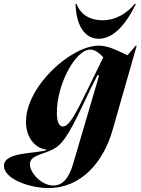

<svg xmlns="http://www.w3.org/2000/svg" viewBox="-124 -752 715 976"><path d="M28 83C28 29 116 35 170 -9C222 -51 268 -158 341 -310L371 -369H380L247 83C223 165 187 191 147 191C88 191 28 128 28 83ZM-104 91C-104 157 25 204 123 204C285 204 400 77 448 -90L571 -520H566L524 -471C467 -498 424 -520 378 -520C238 -520 8 -314 8 -133C8 -46 61 4 112 8V11C63 30 -104 18 -104 91ZM165 -179C165 -325 260 -500 335 -500C362 -500 386 -477 401 -461L330 -315C260 -171 228 -109 196 -109C180 -109 165 -125 165 -179ZM260 -732C263 -622 307 -555 377 -555C447 -555 510 -616 567 -732H561C527 -691 470 -649 399 -649C320 -649 281 -689 265 -732Z"/></svg>

Font: Nyght Serif Bold Italic
Style: Regular
Weight: 700
Italic angle: -16°
Designer: Maksym Kobuzan
Version: Version 0.410;Glyphs 3.1.2 (3151)